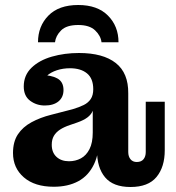

<svg xmlns="http://www.w3.org/2000/svg" viewBox="-20 -736 702 768"><path d="M159 -314Q126 -314 100.5 -333Q75 -352 75 -390Q75 -435 106 -465Q137 -495 187.5 -509.5Q238 -524 296 -524Q392 -524 443 -484Q494 -444 493 -362L353 -379Q353 -422 328 -442.5Q303 -463 260 -463Q232 -463 207.5 -455Q183 -447 166.5 -432Q150 -417 143 -394V-436Q184 -436 209 -422.5Q234 -409 234 -376Q234 -347 214 -330.5Q194 -314 159 -314ZM502 12Q433 12 400.5 -26.5Q368 -65 368 -134V-164H351V-293H347L353 -335V-379L493 -362V-128Q493 -110 502 -99Q511 -88 527 -88Q545 -88 554 -99Q563 -110 563 -128V-329H639V-135Q639 -68 606 -28Q573 12 502 12ZM195 11Q119 11 75.5 -26.5Q32 -64 32 -124Q32 -169 51.5 -198.5Q71 -228 106 -247Q141 -266 185 -277L270 -299Q297 -307 315 -316Q333 -325 343 -340Q353 -355 353 -379L356 -293H351Q345 -278 330 -266.5Q315 -255 289 -246L260 -236Q236 -228 220 -217.5Q204 -207 195.5 -192.5Q187 -178 187 -157Q187 -126 206 -108.5Q225 -91 256 -91Q282 -91 303.5 -102.5Q325 -114 338 -139.5Q351 -165 351 -206L377 -197Q378 -125 356 -79Q334 -33 293 -11Q252 11 195 11ZM132 -567Q132 -631 173.5 -673.5Q215 -716 293 -716Q370 -716 412 -673.5Q454 -631 454 -567H386Q383 -593 360.5 -614.5Q338 -636 293 -636Q246 -636 224.5 -614.5Q203 -593 200 -567Z"/></svg>

Font: Montagu Slab 144pt SemiBold
Style: Regular
Weight: 600
Version: Version 1.000